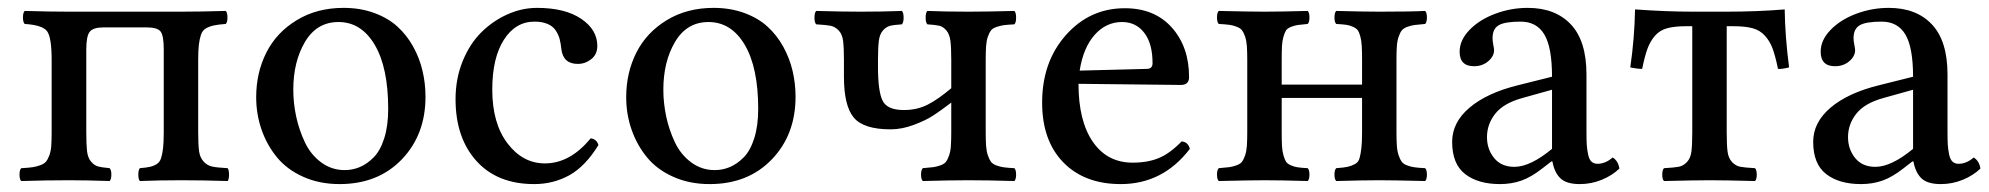

<svg xmlns="http://www.w3.org/2000/svg" viewBox="-20 -460 5076 490"><path d="M34.2 2Q29.8 -2.4 29.8 -14.4Q29.8 -26.4 34.2 -30.8Q52.2 -31.7 62.5 -33.2Q72.8 -34.7 82.8 -38.3Q92.8 -42 97.4 -47.6Q102.1 -53.2 106 -63.7Q109.9 -74.2 110.8 -87.9Q111.8 -101.6 111.8 -123V-307.1Q111.8 -364.7 100.1 -380.4Q88.4 -396 43 -398.9Q38.6 -403.3 38.6 -415.5Q38.6 -427.7 43 -432.1Q107.4 -430.2 155.8 -430.2H441.9Q489.7 -430.2 556.2 -432.1Q560.5 -427.7 560.5 -415.5Q560.5 -403.3 556.2 -398.9Q536.6 -397.5 525.4 -395Q514.2 -392.6 505.4 -387.5Q496.6 -382.3 492.9 -371.3Q489.3 -360.4 487.5 -345.9Q485.8 -331.5 485.8 -307.1V-123Q485.8 -90.8 488 -74.5Q490.2 -58.1 499.5 -47.9Q508.8 -37.6 521.5 -34.9Q534.2 -32.2 561 -30.8Q564.5 -26.4 564.5 -14.4Q564.5 -2.4 561 2Q499.5 0 441.9 0Q386.7 0 336.9 2Q333 -2.4 333 -14.4Q333 -26.4 336.9 -30.8Q353.5 -32.2 362.5 -34.2Q371.6 -36.1 379.6 -41Q387.7 -45.9 391.1 -56.4Q394.5 -66.9 396.2 -82.3Q397.9 -97.7 397.9 -123V-334Q397.9 -369.6 389.6 -379.9Q381.3 -390.1 354 -390.1H244.1Q218.3 -390.1 209.2 -379.2Q200.2 -368.2 200.2 -334V-123Q200.2 -91.3 202.1 -74.5Q204.1 -57.6 211.9 -48.1Q219.7 -38.6 229.2 -35.6Q238.8 -32.7 259.8 -30.8Q264.2 -26.4 264.2 -14.4Q264.2 -2.4 259.8 2Q202.1 0 155.8 0Q98.6 0 34.2 2Z M633.8 -211.9Q633.8 -274.4 659.7 -325.7Q685.5 -377 737.1 -408.4Q788.6 -439.9 856.9 -439.9Q899.4 -439.9 934.8 -427Q970.2 -414.1 994.1 -392.3Q1018.1 -370.6 1034.4 -341.1Q1050.8 -311.5 1058.3 -279.3Q1065.9 -247.1 1065.9 -212.9Q1065.9 -116.2 1005.4 -53.2Q944.8 9.8 846.7 9.8Q795.4 9.8 753.9 -8.8Q712.4 -27.3 686.8 -58.6Q661.1 -89.8 647.5 -129.2Q633.8 -168.5 633.8 -211.9ZM843.8 -403.8Q788.6 -403.8 758.5 -353.3Q728.5 -302.7 728.5 -231Q728.5 -197.3 735.8 -162.8Q743.2 -128.4 758.1 -96.9Q772.9 -65.4 799.6 -45.7Q826.2 -25.9 859.9 -25.9Q879.9 -25.9 898.4 -33.7Q917 -41.5 933.8 -58.6Q950.7 -75.7 960.7 -107.4Q970.7 -139.2 970.7 -182.1Q970.7 -287.6 936.3 -345.7Q901.9 -403.8 843.8 -403.8Z M1507.3 -89.8Q1473.6 -35.2 1432.9 -12.7Q1392.1 9.8 1343.3 9.8Q1249 9.8 1195.8 -49.3Q1142.6 -108.4 1142.6 -207Q1142.6 -258.8 1160.6 -303.5Q1178.7 -348.1 1208.3 -377.4Q1237.8 -406.7 1274.9 -423.3Q1312 -439.9 1350.6 -439.9Q1421.9 -439.9 1463.1 -412.1Q1504.4 -384.3 1504.4 -342.8Q1504.4 -321.3 1489 -309.1Q1473.6 -296.9 1454.6 -296.9Q1417 -296.9 1412.6 -335Q1411.1 -349.6 1408.2 -360.6Q1405.3 -371.6 1398.2 -382.3Q1391.1 -393.1 1377.4 -398.9Q1363.8 -404.8 1344.2 -404.8Q1295.4 -404.8 1265.9 -358.4Q1236.3 -312 1236.3 -231Q1236.3 -145.5 1275.1 -94.2Q1314 -43 1370.6 -43Q1435.1 -43 1487.3 -106.9Q1502.4 -105.5 1507.3 -89.8Z M1578.1 -211.9Q1578.1 -274.4 1604 -325.7Q1629.9 -377 1681.4 -408.4Q1732.9 -439.9 1801.3 -439.9Q1843.8 -439.9 1879.2 -427Q1914.6 -414.1 1938.5 -392.3Q1962.4 -370.6 1978.8 -341.1Q1995.1 -311.5 2002.7 -279.3Q2010.3 -247.1 2010.3 -212.9Q2010.3 -116.2 1949.7 -53.2Q1889.2 9.8 1791 9.8Q1739.7 9.8 1698.2 -8.8Q1656.7 -27.3 1631.1 -58.6Q1605.5 -89.8 1591.8 -129.2Q1578.1 -168.5 1578.1 -211.9ZM1788.1 -403.8Q1732.9 -403.8 1702.9 -353.3Q1672.9 -302.7 1672.9 -231Q1672.9 -197.3 1680.2 -162.8Q1687.5 -128.4 1702.4 -96.9Q1717.3 -65.4 1743.9 -45.7Q1770.5 -25.9 1804.2 -25.9Q1824.2 -25.9 1842.8 -33.7Q1861.3 -41.5 1878.2 -58.6Q1895 -75.7 1905 -107.4Q1915 -139.2 1915 -182.1Q1915 -287.6 1880.6 -345.7Q1846.2 -403.8 1788.1 -403.8Z M2133.8 -264.2V-307.1Q2133.8 -339.4 2131.6 -356.2Q2129.4 -373 2120.1 -382.6Q2110.8 -392.1 2099.4 -394.3Q2087.9 -396.5 2063 -397.9Q2058.6 -402.3 2058.6 -415Q2058.6 -427.7 2063 -432.1Q2129.4 -430.2 2176.8 -430.2Q2233.9 -430.2 2281.7 -432.1Q2286.1 -427.7 2286.1 -415Q2286.1 -402.3 2281.7 -397.9Q2260.7 -396.5 2251.2 -394Q2241.7 -391.6 2233.4 -382.3Q2225.1 -373 2222.9 -356Q2220.7 -338.9 2220.7 -307.1V-289.1Q2220.7 -226.1 2232.7 -202.6Q2244.6 -179.2 2286.6 -179.2Q2321.3 -179.2 2348.4 -193.4Q2375.5 -207.5 2407.7 -234.9V-307.1Q2407.7 -338.9 2405.5 -356Q2403.3 -373 2395 -382.6Q2386.7 -392.1 2377.2 -394.3Q2367.7 -396.5 2346.7 -397.9Q2342.3 -402.3 2342.3 -415Q2342.3 -427.7 2346.7 -432.1Q2392.6 -430.2 2451.7 -430.2Q2496.6 -430.2 2568.8 -432.1Q2573.2 -427.7 2573.2 -415Q2573.2 -402.3 2568.8 -397.9Q2551.3 -397 2542 -395.8Q2532.7 -394.5 2522.9 -391.1Q2513.2 -387.7 2509 -382.3Q2504.9 -377 2501.2 -366.7Q2497.6 -356.4 2496.6 -342.5Q2495.6 -328.6 2495.6 -307.1V-123Q2495.6 -101.6 2496.6 -87.6Q2497.6 -73.7 2501.2 -63.2Q2504.9 -52.7 2509 -47.1Q2513.2 -41.5 2522.9 -37.8Q2532.7 -34.2 2542 -33Q2551.3 -31.7 2568.8 -30.8Q2573.2 -26.4 2573.2 -14.4Q2573.2 -2.4 2568.8 2Q2500.5 0 2451.7 0Q2405.3 0 2335 2Q2330.6 -2.4 2330.6 -14.4Q2330.6 -26.4 2335 -30.8Q2352.5 -32.2 2361.8 -33.4Q2371.1 -34.7 2380.9 -38.3Q2390.6 -42 2394.5 -47.4Q2398.4 -52.7 2402.1 -63.2Q2405.8 -73.7 2406.7 -87.6Q2407.7 -101.6 2407.7 -123V-198.2Q2380.9 -177.7 2361.8 -165.3Q2342.8 -152.8 2312.3 -141.4Q2281.7 -129.9 2252.9 -129.9Q2184.1 -129.9 2158.9 -159.9Q2133.8 -189.9 2133.8 -264.2Z M2735.4 -279.8 2906.7 -284.2Q2921.4 -284.2 2921.4 -298.8Q2921.4 -349.1 2900.1 -376.5Q2878.9 -403.8 2843.8 -403.8Q2802.7 -403.8 2773.7 -371.1Q2744.6 -338.4 2735.4 -279.8ZM2995.6 -99.1Q3012.2 -97.7 3016.6 -80.1Q2947.8 9.8 2840.3 9.8Q2747.6 9.8 2693.6 -45.7Q2639.6 -101.1 2639.6 -198.2Q2639.6 -302.2 2700.4 -370.6Q2761.2 -439 2850.6 -439Q2926.8 -439 2970.7 -389.6Q3014.6 -340.3 3014.6 -263.2Q3014.6 -243.2 2993.7 -243.2L2732.4 -246.1Q2732.4 -151.4 2769 -98.1Q2805.7 -44.9 2870.6 -44.9Q2909.7 -44.9 2938 -56.9Q2966.3 -68.8 2995.6 -99.1Z M3090.3 2Q3085.9 -2.4 3085.9 -14.4Q3085.9 -26.4 3090.3 -30.8Q3107.9 -32.2 3117.2 -33.4Q3126.5 -34.7 3136.2 -38.3Q3146 -42 3149.9 -47.4Q3153.8 -52.7 3157.5 -63.2Q3161.1 -73.7 3162.1 -87.6Q3163.1 -101.6 3163.1 -123V-307.1Q3163.1 -328.6 3162.1 -342.5Q3161.1 -356.4 3157.5 -366.9Q3153.8 -377.4 3149.7 -382.8Q3145.5 -388.2 3136 -391.8Q3126.5 -395.5 3117.2 -396.7Q3107.9 -397.9 3090.3 -398.9Q3085.9 -403.3 3085.9 -415.5Q3085.9 -427.7 3090.3 -432.1Q3172.4 -430.2 3207 -430.2Q3247.1 -430.2 3317.4 -432.1Q3321.8 -427.7 3321.8 -415.5Q3321.8 -403.3 3317.4 -398.9Q3300.8 -397.5 3292.2 -396.2Q3283.7 -395 3274.7 -391.4Q3265.6 -387.7 3262.2 -382.6Q3258.8 -377.4 3255.6 -366.7Q3252.4 -356 3251.7 -342.5Q3251 -329.1 3251 -307.1V-244.1H3456.1V-307.1Q3456.1 -329.1 3455.3 -342.5Q3454.6 -356 3451.7 -366.9Q3448.7 -377.9 3445.1 -382.8Q3441.4 -387.7 3432.9 -391.6Q3424.3 -395.5 3415.5 -396.7Q3406.7 -397.9 3390.1 -398.9Q3385.7 -403.3 3385.7 -415.5Q3385.7 -427.7 3390.1 -432.1Q3462.4 -430.2 3500 -430.2Q3581.1 -430.2 3617.2 -432.1Q3621.6 -427.7 3621.6 -415.5Q3621.6 -403.3 3617.2 -398.9Q3599.6 -397.5 3590.3 -396.2Q3581.1 -395 3571.3 -391.4Q3561.5 -387.7 3557.4 -382.3Q3553.2 -377 3549.6 -366.7Q3545.9 -356.4 3544.9 -342.5Q3543.9 -328.6 3543.9 -307.1V-123Q3543.9 -101.6 3544.9 -87.6Q3545.9 -73.7 3549.6 -63.2Q3553.2 -52.7 3557.4 -47.1Q3561.5 -41.5 3571.3 -37.8Q3581.1 -34.2 3590.3 -33Q3599.6 -31.7 3617.2 -30.8Q3621.6 -26.4 3621.6 -14.4Q3621.6 -2.4 3617.2 2Q3537.1 0 3500 0Q3458.5 0 3390.1 2Q3385.7 -2.4 3385.7 -14.4Q3385.7 -26.4 3390.1 -30.8Q3410.2 -32.2 3419.7 -34.4Q3429.2 -36.6 3438 -41.3Q3446.8 -45.9 3449.7 -56.4Q3452.6 -66.9 3454.3 -81.8Q3456.1 -96.7 3456.1 -123V-210H3251V-123Q3251 -101.1 3251.7 -87.6Q3252.4 -74.2 3255.6 -63.2Q3258.8 -52.2 3262.2 -47.1Q3265.6 -42 3274.4 -38.1Q3283.2 -34.2 3292 -33Q3300.8 -31.7 3317.4 -30.8Q3321.8 -26.4 3321.8 -14.4Q3321.8 -2.4 3317.4 2Q3249 0 3207 0Q3172.4 0 3090.3 2Z M3940.9 -80.1V-231L3865.7 -210Q3817.4 -196.8 3796.1 -169.9Q3774.9 -143.1 3774.9 -109.9Q3774.9 -79.1 3793.2 -56.6Q3811.5 -34.2 3844.7 -34.2Q3885.3 -34.2 3940.9 -80.1ZM3941.9 -47.9H3939L3917 -30.8Q3887.7 -7.8 3862.5 1Q3837.4 9.8 3808.1 9.8Q3752 9.8 3719 -15.9Q3686 -41.5 3686 -98.1Q3686 -147.5 3730.2 -185.1Q3774.4 -222.7 3853 -242.2L3940.9 -264.2Q3940.9 -338.9 3921.4 -371.8Q3901.9 -404.8 3860.8 -404.8Q3820.3 -404.8 3804.7 -395.5Q3789.1 -386.2 3789.1 -362.8Q3789.1 -355.5 3791 -345.7Q3793 -335.9 3793 -332Q3793 -316.4 3778.1 -303.7Q3763.2 -291 3741.7 -291Q3705.1 -291 3705.1 -328.1Q3705.1 -357.4 3730.2 -383.5Q3755.4 -409.7 3795.7 -424.8Q3835.9 -439.9 3878.9 -439.9Q3949.2 -439.9 3989 -397.7Q4028.8 -355.5 4028.8 -270V-124Q4028.8 -103 4029.5 -90.8Q4030.3 -78.6 4033 -65.9Q4035.6 -53.2 4041.5 -47.6Q4047.4 -42 4057.1 -42Q4077.1 -42 4095.7 -58.1Q4109.9 -49.3 4112.8 -29.8Q4094.7 -12.2 4067.9 -1.2Q4041 9.8 4011.7 9.8Q3977.5 9.8 3962.2 -5.1Q3946.8 -20 3941.9 -47.9Z M4298.8 -122.1V-393.1H4283.7Q4253.4 -393.1 4234.6 -387.9Q4215.8 -382.8 4203.6 -368.7Q4191.4 -354.5 4184.6 -335.9Q4177.7 -317.4 4170.9 -284.2Q4164.6 -284.2 4157 -285.2Q4149.4 -286.1 4145 -287.1L4140.6 -288.1Q4151.4 -361.8 4152.8 -436Q4232.9 -430.2 4300.8 -430.2H4384.8Q4465.8 -430.2 4534.7 -436Q4535.6 -367.2 4545.9 -288.1Q4544.4 -287.6 4541.5 -286.9Q4538.6 -286.1 4531 -284.9Q4523.4 -283.7 4517.6 -284.2Q4510.7 -317.4 4503.9 -335.9Q4497.1 -354.5 4484.4 -368.7Q4471.7 -382.8 4452.9 -387.9Q4434.1 -393.1 4403.8 -393.1H4386.7V-122.1Q4386.7 -89.8 4388.9 -73Q4391.1 -56.2 4400.4 -46.4Q4409.7 -36.6 4421.4 -34.4Q4433.1 -32.2 4459 -30.8Q4463.4 -26.4 4463.4 -14.4Q4463.4 -2.4 4459 2Q4382.8 0 4343.8 0Q4306.6 0 4226.6 2Q4222.2 -2.4 4222.2 -14.4Q4222.2 -26.4 4226.6 -30.8Q4252.4 -32.2 4264.2 -34.4Q4275.9 -36.6 4285.2 -46.4Q4294.4 -56.2 4296.6 -73Q4298.8 -89.8 4298.8 -122.1Z M4862.3 -80.1V-231L4787.1 -210Q4738.8 -196.8 4717.5 -169.9Q4696.3 -143.1 4696.3 -109.9Q4696.3 -79.1 4714.6 -56.6Q4732.9 -34.2 4766.1 -34.2Q4806.6 -34.2 4862.3 -80.1ZM4863.3 -47.9H4860.4L4838.4 -30.8Q4809.1 -7.8 4783.9 1Q4758.8 9.8 4729.5 9.8Q4673.3 9.8 4640.4 -15.9Q4607.4 -41.5 4607.4 -98.1Q4607.4 -147.5 4651.6 -185.1Q4695.8 -222.7 4774.4 -242.2L4862.3 -264.2Q4862.3 -338.9 4842.8 -371.8Q4823.2 -404.8 4782.2 -404.8Q4741.7 -404.8 4726.1 -395.5Q4710.4 -386.2 4710.4 -362.8Q4710.4 -355.5 4712.4 -345.7Q4714.4 -335.9 4714.4 -332Q4714.4 -316.4 4699.5 -303.7Q4684.6 -291 4663.1 -291Q4626.5 -291 4626.5 -328.1Q4626.5 -357.4 4651.6 -383.5Q4676.8 -409.7 4717 -424.8Q4757.3 -439.9 4800.3 -439.9Q4870.6 -439.9 4910.4 -397.7Q4950.2 -355.5 4950.2 -270V-124Q4950.2 -103 4950.9 -90.8Q4951.7 -78.6 4954.3 -65.9Q4957 -53.2 4962.9 -47.6Q4968.8 -42 4978.5 -42Q4998.5 -42 5017.1 -58.1Q5031.2 -49.3 5034.2 -29.8Q5016.1 -12.2 4989.3 -1.2Q4962.4 9.8 4933.1 9.8Q4898.9 9.8 4883.5 -5.1Q4868.2 -20 4863.3 -47.9Z"/></svg>

Font: Common Serif News
Style: Regular
Weight: 450
Designer: Philipp H. Poll, Khaled Hosny
Foundry: Stefan Peev, Context Ltd.
Version: Version 1.026